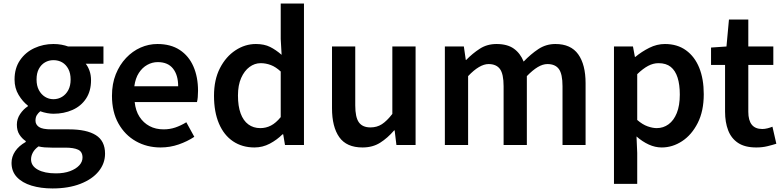

<svg xmlns="http://www.w3.org/2000/svg" viewBox="-20 -817 4412 1082"><path d="M276 245Q210 245 157.5 229Q105 213 75 181Q45 149 45 101Q45 66 65.5 35.5Q86 5 125 -17V-22Q104 -36 89.5 -58.5Q75 -81 75 -115Q75 -147 93.5 -174.5Q112 -202 137 -218V-222Q108 -244 85 -282Q62 -320 62 -369Q62 -433 93 -478Q124 -523 174 -546Q224 -569 281 -569Q306 -569 327 -565Q348 -561 364 -555H563V-458H463Q476 -442 484.5 -418Q493 -394 493 -365Q493 -304 465 -261.5Q437 -219 388.5 -197.5Q340 -176 281 -176Q265 -176 245.5 -179.5Q226 -183 207 -190Q195 -180 187.5 -168Q180 -156 180 -137Q180 -115 199.5 -101.5Q219 -88 270 -88H369Q468 -88 520 -55.5Q572 -23 572 49Q572 104 536 148.5Q500 193 433 219Q366 245 276 245ZM281 -258Q308 -258 330 -271.5Q352 -285 365 -309.5Q378 -334 378 -369Q378 -404 365 -428.5Q352 -453 330.5 -465.5Q309 -478 281 -478Q255 -478 233.5 -465.5Q212 -453 199 -429Q186 -405 186 -369Q186 -334 199 -309.5Q212 -285 233.5 -271.5Q255 -258 281 -258ZM295 160Q341 160 374.5 147.5Q408 135 426.5 115Q445 95 445 71Q445 38 420 26.5Q395 15 348 15H272Q250 15 231.5 13.5Q213 12 197 8Q175 24 165 43Q155 62 155 81Q155 118 193 139Q231 160 295 160Z M885 14Q808 14 746 -21Q684 -56 647.5 -121Q611 -186 611 -277Q611 -345 632.5 -398.5Q654 -452 690.5 -490.5Q727 -529 772.5 -549Q818 -569 867 -569Q942 -569 993 -535.5Q1044 -502 1070 -442.5Q1096 -383 1096 -305Q1096 -286 1094.5 -269.5Q1093 -253 1090 -242H739Q744 -193 766 -159Q788 -125 822.5 -106.5Q857 -88 902 -88Q937 -88 968 -98.5Q999 -109 1030 -128L1075 -46Q1036 -20 987 -3Q938 14 885 14ZM737 -331H984Q984 -394 955 -430.5Q926 -467 869 -467Q838 -467 810 -451.5Q782 -436 762.5 -406Q743 -376 737 -331Z M1414 14Q1345 14 1293.5 -20.5Q1242 -55 1214 -120.5Q1186 -186 1186 -277Q1186 -368 1219.5 -433Q1253 -498 1307 -533.5Q1361 -569 1422 -569Q1469 -569 1502 -552.5Q1535 -536 1567 -508L1562 -597V-797H1693V0H1586L1576 -60H1572Q1541 -29 1500.5 -7.5Q1460 14 1414 14ZM1447 -95Q1479 -95 1507 -109.5Q1535 -124 1562 -157V-414Q1534 -440 1506 -450.5Q1478 -461 1449 -461Q1415 -461 1386 -439.5Q1357 -418 1339 -377.5Q1321 -337 1321 -279Q1321 -219 1336 -178Q1351 -137 1379.5 -116Q1408 -95 1447 -95Z M2023 14Q1933 14 1892 -44Q1851 -102 1851 -207V-555H1982V-223Q1982 -156 2002.5 -127.5Q2023 -99 2068 -99Q2104 -99 2132 -117Q2160 -135 2191 -175V-555H2322V0H2214L2204 -82H2201Q2164 -39 2122 -12.5Q2080 14 2023 14Z M2487 0V-555H2594L2605 -479H2607Q2643 -516 2684 -542.5Q2725 -569 2778 -569Q2839 -569 2875.5 -543Q2912 -517 2931 -470Q2971 -512 3014 -540.5Q3057 -569 3110 -569Q3197 -569 3238.5 -511Q3280 -453 3280 -348V0H3150V-331Q3150 -400 3129.5 -428Q3109 -456 3065 -456Q3039 -456 3010.5 -439Q2982 -422 2949 -388V0H2818V-331Q2818 -400 2797.5 -428Q2777 -456 2733 -456Q2708 -456 2679 -439Q2650 -422 2618 -388V0Z M3440 219V-555H3547L3558 -496H3560Q3596 -526 3639 -547.5Q3682 -569 3727 -569Q3797 -569 3846 -533.5Q3895 -498 3920.5 -435Q3946 -372 3946 -286Q3946 -191 3912 -124Q3878 -57 3824 -21.5Q3770 14 3709 14Q3672 14 3636 -2.5Q3600 -19 3567 -48L3571 45V219ZM3681 -95Q3718 -95 3747.5 -116.5Q3777 -138 3794 -180Q3811 -222 3811 -284Q3811 -340 3798.5 -379.5Q3786 -419 3760 -440Q3734 -461 3691 -461Q3661 -461 3632 -445.5Q3603 -430 3571 -399V-141Q3601 -115 3629.5 -105Q3658 -95 3681 -95Z M4242 14Q4178 14 4139.5 -11.5Q4101 -37 4083.5 -82.5Q4066 -128 4066 -188V-451H3987V-549L4074 -555L4088 -707H4197V-555H4338V-451H4197V-187Q4197 -139 4216.5 -114.5Q4236 -90 4276 -90Q4290 -90 4305.5 -94Q4321 -98 4333 -103L4355 -7Q4333 0 4304.5 7Q4276 14 4242 14Z"/></svg>

Font: Noto Sans TC SemiBold
Style: Regular
Weight: 600
Designer: Ryoko NISHIZUKA  (kana, bopomofo & ideographs); Paul D. Hunt (Latin, Greek & Cyrillic); Sandoll Communications , Soo-you
Foundry: Adobe
Version: Version 2.004-H2;hotconv 1.0.118;makeotfexe 2.5.65603